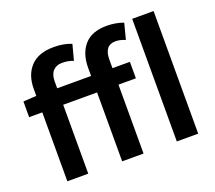

<svg xmlns="http://www.w3.org/2000/svg" viewBox="-130 -963 1277 1139"><g transform="rotate(-20 509.0 -393.5)"><path d="M307 -776Q370 -776 418 -756L392 -658Q360 -671 321 -671Q285 -671 264 -648.5Q243 -626 243 -583V-539H457V-591Q457 -680 503.5 -733.5Q550 -787 645 -787Q700 -787 750 -769L724 -669Q691 -683 663 -683Q592 -683 592 -593V-539H702V-435H592V0H457V-435H243V0H111V-435H28V-534L111 -539V-583Q111 -671 160 -723.5Q209 -776 307 -776ZM802 -774H937V0H802Z"/></g></svg>

Font: Nebula Sans Semibold
Style: Regular
Weight: 600
Designer: Paul D. Hunt for Adobe (as Source Sans)
Foundry: Nebula Entertainment & Broadcasting LLC
Version: Version 1.010